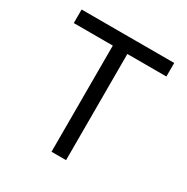

<svg xmlns="http://www.w3.org/2000/svg" viewBox="-162 -845 955 982"><g transform="rotate(30 315.5 -353.5)"><path d="M42 -707H588.9V-627H42ZM272.5 -707H358.4V0H272.5Z"/></g></svg>

Font: Wanted Sans Std Variable
Style: Regular
Weight: 400
Designer: Original Design by Kil Hyung-jin and Kang Hanbin, Wanted Lab, Inc;
Foundry: Wanted Lab, Inc.
Version: Version 1.003;Glyphs 3.2 (3227)